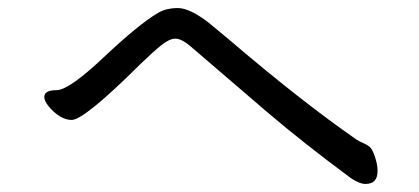

<svg xmlns="http://www.w3.org/2000/svg" viewBox="-20 -558 1040 477"><path d="M888 -101Q873 -101 851 -116Q731 -205 645 -278.5Q559 -352 518.5 -387Q478 -422 454.5 -442Q431 -462 416 -462Q401 -462 380.5 -445.5Q360 -429 328 -398Q189 -260 158 -260Q143 -260 128 -269.5Q113 -279 101.5 -293Q90 -307 90 -317Q90 -334 120.5 -334Q151 -334 237.5 -415.5Q324 -497 371 -525Q392 -538 422 -538Q451 -538 498 -502L551 -458Q729 -306 866 -211Q874 -206 882.5 -202.5Q891 -199 898 -193.5Q905 -188 911.5 -168.5Q918 -149 918 -133Q918 -101 888 -101Z"/></svg>

Font: LXGW WenKai Medium
Style: Regular
Weight: 500
Designer: LXGW / Fontworks Inc.
Foundry: LXGW / Fontworks Inc.
Version: Version 1.501; October 10, 2024